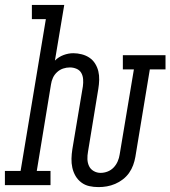

<svg xmlns="http://www.w3.org/2000/svg" viewBox="-60 -755 695 783"><path d="M342 8Q322 8 304 4Q286 0 271.5 -11Q257 -22 248 -37.5Q239 -53 235 -71Q231 -89 231.5 -108Q232 -127 235 -146L278 -403Q280 -417 279 -431.5Q278 -446 271.5 -457.5Q265 -469 252 -474.5Q239 -480 225 -480Q211 -480 197.5 -475.5Q184 -471 173 -461Q162 -451 156 -438Q150 -425 148 -411L90 -58H146V0H-40V-58H24L127 -677H70V-735H202L164 -508Q179 -523 199 -530.5Q219 -538 239 -538Q256 -538 273.5 -533.5Q291 -529 305 -519.5Q319 -510 328 -495.5Q337 -481 341 -464.5Q345 -448 344.5 -429.5Q344 -411 341 -393L299 -137Q296 -121 296.5 -106Q297 -91 303 -78Q309 -65 322 -57.5Q335 -50 350 -50Q365 -50 379 -55.5Q393 -61 403.5 -72Q414 -83 420 -97Q426 -111 428 -125L486 -472H441V-530H615V-472H551L492 -115Q489 -98 483 -81.5Q477 -65 466.5 -50Q456 -35 441 -23.5Q426 -12 409.5 -5Q393 2 376 5Q359 8 342 8Z"/></svg>

Font: Iosevka Curly Slab LtExObl
Style: Regular
Weight: 300
Width: 7
Italic angle: -9°
Monospace: yes
Designer: Belleve Invis
Foundry: Belleve Invis
Version: Version 11.1.0; ttfautohint (v1.8.3)